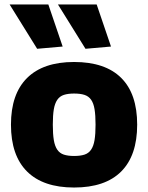

<svg xmlns="http://www.w3.org/2000/svg" viewBox="-20 -827 663 858"><path d="M146 -609 23 -807H196L260 -619ZM362 -609 239 -807H412L476 -619ZM311 11Q173 11 101 -60.5Q29 -132 29 -270Q29 -407 101 -478.5Q173 -550 311 -550Q450 -550 521.5 -479Q593 -408 593 -270Q593 -132 521.5 -60.5Q450 11 311 11ZM311 -130Q339 -130 357.5 -136Q376 -142 387 -158Q398 -174 402.5 -201Q407 -228 407 -270Q407 -312 402.5 -339Q398 -366 387 -381.5Q376 -397 357.5 -403Q339 -409 311 -409Q284 -409 265.5 -403Q247 -397 236 -381Q225 -365 220.5 -338.5Q216 -312 216 -270Q216 -228 220.5 -201Q225 -174 236 -158Q247 -142 265.5 -136Q284 -130 311 -130Z"/></svg>

Font: Encode Sans Narrow
Style: ExtraBold
Weight: 800
Designer: Pablo Impallari, Andres Torresi
Foundry: Pablo Impallari, Andres Torresi
Version: Version 1.000; ttfautohint (v1.00) -l 8 -r 50 -G 200 -x 14 -